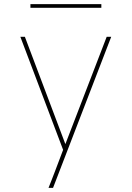

<svg xmlns="http://www.w3.org/2000/svg" viewBox="-20 -699 640 934"><path d="M216 215Q224 195 232 174.5Q240 154 248 133L287 30L79 -520H101L298 2L499 -520H521L238 215ZM128 -661V-679H473V-661Z"/></svg>

Font: Iosevka Thin Extended
Style: Regular
Weight: 100
Width: 7
Monospace: yes
Designer: Belleve Invis
Foundry: Belleve Invis
Version: Version 32.5.0; ttfautohint (v1.8.4)